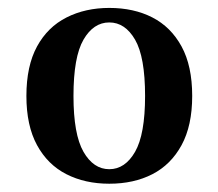

<svg xmlns="http://www.w3.org/2000/svg" viewBox="-20 -448 546 480"><path d="M253.2 11.3Q192.7 11.3 146 -12.5Q99.2 -36.3 72.6 -85.1Q46 -133.9 46 -208.1Q46 -283.1 72.6 -331.9Q99.2 -380.6 146.4 -404.4Q193.5 -428.2 253.2 -428.2Q314.5 -428.2 360.9 -404.4Q407.3 -380.6 433.9 -331.9Q460.5 -283.1 460.5 -208.1Q460.5 -133.9 433.9 -85.1Q407.3 -36.3 360.9 -12.5Q314.5 11.3 253.2 11.3ZM253.2 -25Q292.7 -25 317.7 -68.5Q342.7 -112.1 342.7 -208.1Q342.7 -305.6 317.7 -348.8Q292.7 -391.9 253.2 -391.9Q213.7 -391.9 188.7 -348.8Q163.7 -305.6 163.7 -208.1Q163.7 -112.1 188.7 -68.5Q213.7 -25 253.2 -25Z"/></svg>

Font: Playfair 9pt
Style: Bold
Weight: 700
Designer: Claus Eggers Sørensen
Foundry: Claus Eggers Sørensen
Version: Version 2.203